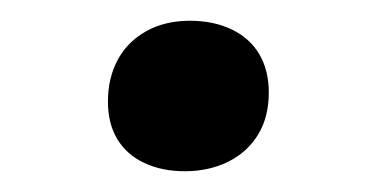

<svg xmlns="http://www.w3.org/2000/svg" viewBox="-20 -539 360 185"><path d="M84 -441Q84 -464 93.5 -481.5Q103 -499 121 -509Q139 -519 163 -519Q186 -519 203.5 -510.5Q221 -502 230 -486.5Q239 -471 239 -450Q239 -426 228.5 -409Q218 -392 199.5 -383Q181 -374 158 -374Q136 -374 119 -382Q102 -390 93 -405Q84 -420 84 -441Z"/></svg>

Font: Literata 18pt
Style: Italic
Weight: 400
Italic angle: -2°
Designer: Latin by Veronika Burian and Jose Scaglione. Greek by Irene Vlachou. Cyrillic by Vera Evstafieva
Foundry: TypeTogether
Version: Version 3.103;gftools[0.9.29]